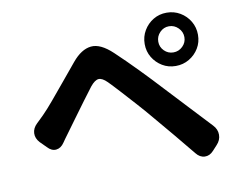

<svg xmlns="http://www.w3.org/2000/svg" viewBox="-77 -847 1154 919"><g transform="rotate(-10 500.0 -387.0)"><path d="M723 -612Q723 -586 741.5 -567.5Q760 -549 786 -549Q812 -549 831 -567.5Q850 -586 850 -612Q850 -638 831 -657Q812 -676 786 -676Q760 -676 741.5 -657Q723 -638 723 -612ZM657 -612Q657 -648 674.5 -677.5Q692 -707 721 -724.5Q750 -742 786 -742Q822 -742 851.5 -724.5Q881 -707 898.5 -677.5Q916 -648 916 -612Q916 -576 898.5 -547Q881 -518 851.5 -500.5Q822 -483 786 -483Q750 -483 721 -500.5Q692 -518 674.5 -547Q657 -576 657 -612ZM80 -238Q61 -259 62 -283.5Q63 -308 84 -328Q88 -332 97.5 -341Q107 -350 118 -361Q141 -384 172.5 -421.5Q204 -459 240 -502.5Q276 -546 310 -587Q354 -640 401 -645Q448 -650 506 -595Q556 -548 610.5 -492Q665 -436 710 -387Q760 -334 810 -280Q860 -226 912 -171Q932 -150 932 -123.5Q932 -97 912 -76L890 -52Q871 -31 847 -32Q823 -33 805 -56Q762 -109 720.5 -158.5Q679 -208 635 -260Q606 -295 570 -335Q534 -375 502 -410Q470 -445 452 -463Q428 -487 410 -485.5Q392 -484 370 -457Q351 -432 323 -394.5Q295 -357 267.5 -319Q240 -281 220 -254Q212 -243 203.5 -231.5Q195 -220 192 -215Q176 -191 153 -188.5Q130 -186 110 -208Z"/></g></svg>

Font: Chiron GoRound TC
Style: Bold
Weight: 700
Designer: Ryoko NISHIZUKA 西塚涼子 (kana, bopomofo & ideographs); Paul D. Hunt (Latin, Greek & Cyrillic); Sandoll Communications 산돌커뮤니
Foundry: Adobe
Version: Version 1.000;hotconv 1.1.1;makeotfexe 2.6.0